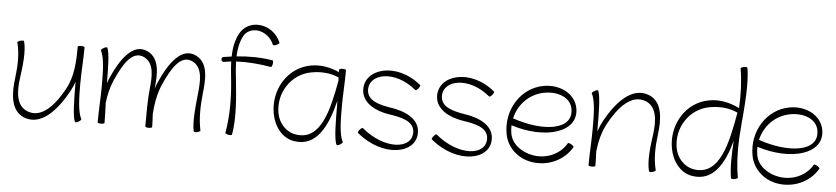

<svg xmlns="http://www.w3.org/2000/svg" viewBox="-47 -1089 6066 1393"><g transform="rotate(5 2986.5 -393.0)"><path d="M56 -527C78 -443 74 -355 63 -269C48 -156 52 -30 150 11C280 64 393 -68 469 -205C482 -229 493 -253 502 -279C502 -275 502 -271 502 -267C502 -171 503 -24 523 12C526 16 537 14 549 7C561 0 569 -9 567 -13C538 -63 537 -180 537 -267C537 -356 545 -444 545 -533C545 -538 534 -541 520 -541C506 -541 495 -538 495 -533C495 -426 490 -316 438 -222C374 -105 280 10 170 -36C89 -69 85 -172 97 -264C110 -356 124 -466 104 -540C103 -544 91 -544 78 -541C65 -537 55 -531 56 -527Z M665 -521C694 -470 694 -354 694 -267C694 -178 687 -89 687 0C687 4 698 8 712 8C726 8 737 4 737 0C737 -49 735 -98 733 -146C740 -204 753 -260 776 -313C826 -425 892 -546 984 -499C1060 -459 1051 -358 1042 -269C1034 -197 1034 -90 1034 0C1034 4 1045 8 1059 8C1073 8 1084 4 1084 0C1084 -31 1082 -62 1080 -94C1085 -169 1098 -244 1128 -313C1178 -425 1244 -546 1336 -499C1412 -459 1403 -358 1394 -269C1384 -177 1372 -63 1387 5C1387 9 1399 11 1413 8C1426 5 1436 -1 1435 -5C1417 -90 1419 -178 1428 -265C1440 -373 1451 -496 1358 -543C1247 -600 1156 -464 1096 -327C1089 -311 1083 -295 1078 -279C1089 -383 1095 -498 1006 -543C895 -600 804 -464 744 -327C739 -315 734 -302 729 -289C729 -384 728 -513 709 -546C706 -550 695 -547 683 -540C671 -533 663 -525 665 -521Z M1559 -516C1577 -519 1596 -522 1614 -524C1615 -482 1620 -440 1624 -398C1638 -267 1640 -134 1617 -4C1616 0 1626 5 1640 8C1654 10 1665 9 1666 4C1688 -121 1673 -267 1659 -402C1654 -443 1650 -485 1649 -527C1734 -531 1819 -524 1904 -509C1908 -508 1913 -518 1916 -532C1918 -546 1917 -557 1912 -558C1825 -573 1737 -573 1649 -564C1651 -617 1660 -667 1683 -712C1727 -796 1860 -778 1905 -670C1907 -666 1918 -667 1931 -673C1944 -678 1953 -686 1951 -690C1893 -828 1713 -845 1652 -728C1625 -676 1615 -619 1614 -560C1593 -557 1573 -554 1553 -551C1545 -549 1541 -540 1542 -531C1544 -521 1551 -515 1559 -516Z M2471 -13C2442 -63 2442 -180 2442 -267C2442 -356 2449 -444 2449 -533C2449 -538 2438 -541 2424 -541C2411 -541 2399 -538 2399 -533C2399 -527 2399 -521 2399 -515C2335 -544 2263 -558 2193 -545C2026 -516 1923 -347 1954 -175C1970 -84 2029 -2 2118 12C2284 39 2360 -120 2406 -307C2407 -294 2407 -280 2407 -267C2407 -171 2407 -24 2428 12C2430 16 2441 14 2453 7C2465 0 2473 -9 2471 -13ZM2126 -37C2054 -49 2001 -108 1988 -181C1962 -328 2056 -471 2202 -496C2269 -508 2339 -504 2400 -476C2400 -468 2401 -460 2401 -452C2362 -237 2311 -7 2126 -37Z M2575 -88C2773 78 3018 26 3008 -134C3003 -231 2898 -276 2795 -291C2714 -304 2626 -326 2621 -401C2613 -526 2805 -566 2962 -434C2966 -431 2976 -438 2985 -448C2993 -459 2998 -470 2995 -472C2810 -627 2576 -557 2586 -399C2592 -306 2689 -257 2787 -242C2872 -229 2969 -211 2974 -132C2981 -1 2777 17 2607 -126C2604 -129 2594 -122 2585 -112C2576 -101 2572 -90 2575 -88Z M3113 -88C3311 78 3556 26 3546 -134C3541 -231 3436 -276 3333 -291C3252 -304 3164 -326 3159 -401C3151 -526 3343 -566 3500 -434C3504 -431 3514 -438 3523 -448C3531 -459 3536 -470 3533 -472C3348 -627 3114 -557 3124 -399C3130 -306 3227 -257 3325 -242C3410 -229 3507 -211 3512 -132C3519 -1 3315 17 3145 -126C3142 -129 3132 -122 3123 -112C3114 -101 3110 -90 3113 -88Z M4142 -121C4144 -125 4136 -133 4124 -140C4112 -147 4101 -150 4099 -146C4050 -61 3950 -20 3853 -37C3772 -51 3698 -102 3684 -181C3681 -201 3679 -221 3680 -240C3928 -160 4169 -227 4138 -403C4119 -510 4003 -565 3889 -545C3722 -516 3619 -347 3650 -175C3667 -78 3746 -5 3844 12C3962 33 4082 -18 4142 -121ZM3898 -496C3990 -513 4088 -481 4103 -397C4131 -241 3909 -214 3687 -291C3710 -393 3789 -477 3898 -496Z M4240 -521C4269 -470 4269 -354 4269 -267C4269 -178 4262 -89 4262 0C4262 4 4273 8 4287 8C4301 8 4312 4 4312 0C4312 -35 4311 -70 4309 -105C4317 -177 4334 -248 4369 -312C4433 -429 4527 -543 4637 -498C4718 -465 4722 -361 4710 -269C4697 -177 4683 -68 4703 6C4704 11 4716 11 4729 8C4742 4 4752 -2 4751 -6C4729 -90 4733 -178 4744 -264C4759 -377 4755 -504 4657 -544C4527 -597 4414 -466 4338 -328C4325 -304 4314 -278 4305 -251C4305 -256 4304 -261 4304 -267C4304 -362 4304 -510 4284 -546C4281 -550 4270 -547 4258 -540C4246 -533 4238 -525 4240 -521Z M5300 -796C5316 -701 5319 -604 5314 -508C5245 -542 5169 -559 5093 -545C4926 -516 4823 -347 4854 -175C4870 -84 4929 -2 5018 12C5172 37 5249 -98 5296 -268C5289 -169 5287 -69 5300 4C5300 9 5312 10 5326 8C5339 5 5350 0 5349 -4C5326 -134 5330 -267 5342 -398C5354 -534 5368 -697 5349 -804C5348 -809 5337 -810 5323 -808C5309 -805 5299 -800 5300 -796ZM5026 -37C4954 -49 4901 -108 4888 -181C4862 -328 4956 -471 5102 -496C5171 -508 5242 -504 5305 -474C5266 -253 5217 -6 5026 -37Z M5933 -121C5935 -125 5927 -133 5915 -140C5903 -147 5892 -150 5890 -146C5841 -61 5741 -20 5644 -37C5563 -51 5489 -102 5475 -181C5472 -201 5470 -221 5471 -240C5719 -160 5960 -227 5929 -403C5910 -510 5794 -565 5680 -545C5513 -516 5410 -347 5441 -175C5458 -78 5537 -5 5635 12C5753 33 5873 -18 5933 -121ZM5689 -496C5781 -513 5879 -481 5894 -397C5922 -241 5700 -214 5478 -291C5501 -393 5580 -477 5689 -496Z"/></g></svg>

Font: Nupuram Thin
Style: Regular
Weight: 100
Designer: Santhosh Thottingal (santhosh.thottingal@gmail.com)
Foundry: SMC
Version: Version 1.000